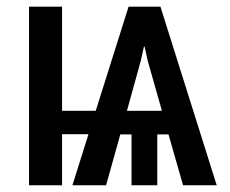

<svg xmlns="http://www.w3.org/2000/svg" viewBox="-20 -548 679 568"><path d="M163.6 -220.2H263.2L360.4 -528.3H454.6L621.1 0H521.5L478.5 -150.4H445.3V0H369.1V-150.4H335.9L293.9 0H194.3L241.7 -150.9H163.6V0H65.9V-528.3H163.6ZM355.5 -220.2H459L417 -368.2L407.7 -410.2H405.8L396.5 -368.2Z"/></svg>

Font: Franco
Style: Regular
Weight: 400
Designer: Google
Version: Version 1.200311; 2013